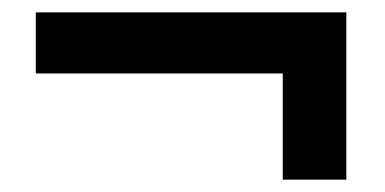

<svg xmlns="http://www.w3.org/2000/svg" viewBox="-20 -436 623 311"><path d="M541 -145H438V-317H38V-416H541Z"/></svg>

Font: Hind Mysuru SemiBold
Style: Regular
Weight: 600
Designer: Manushi Parikh, Hitesh Malaviya
Foundry: Indian Type Foundry
Version: Version 0.703;PS 1.0;hotconv 1.0.86;makeotf.lib2.5.63406